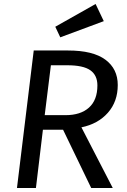

<svg xmlns="http://www.w3.org/2000/svg" viewBox="-20 -942 635 962"><path d="M570 -516Q570 -433 520.5 -377Q471 -321 388 -304L545 0H437L296 -292H195L160 0H65L149 -689H321Q446 -689 508 -643Q570 -597 570 -516ZM308 -365Q384 -365 426 -403Q468 -441 468 -514Q468 -565 432.5 -590Q397 -615 317 -615H235L204 -365ZM257 -808 459 -922 500 -836 282 -755Z"/></svg>

Font: Yekcdsyqcyvpieeyorgstswgcgt
Style: Regular
Weight: 400
Italic angle: -8°
Designer: Carrois Corporate & Edenspiekermann
Foundry: Carrois Corporate GbR & Edenspiekermann AG
Version: Version 2.001